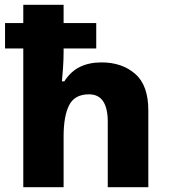

<svg xmlns="http://www.w3.org/2000/svg" viewBox="-20 -780 708 800"><path d="M245 -760V-684H381V-578H245V-563Q245 -531 242.5 -495.5Q240 -460 238 -441H248Q275 -483 313.5 -501.5Q352 -520 403 -520Q488 -520 543 -472.5Q598 -425 598 -320V0H429V-272Q429 -387 351 -387Q291 -387 268 -341.5Q245 -296 245 -211V0H77V-578H1V-684H77V-760Z"/></svg>

Font: Noto Sans Tamil ExtraBold
Style: Regular
Weight: 800
Designer: Jelle Bosma - Monotype Design Team
Foundry: Monotype Imaging Inc.
Version: Version 2.004; ttfautohint (v1.8.4.7-5d5b)